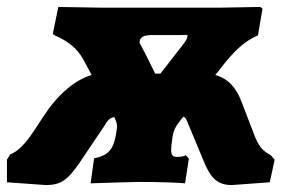

<svg xmlns="http://www.w3.org/2000/svg" viewBox="-39 -524 834 553"><path d="M741 -77C716 -90 705 -104 692 -139L657 -230C642 -271 618 -298 581 -308L591 -320C632 -375 665 -406 704 -422L717 -499L711 -504L599 -502H248L129 -504L113 -426L119 -422C158 -405 183 -384 199 -356L225 -308C176 -294 126 -250 87 -190L58 -146C36 -113 15 -89 -10 -79L-19 -64V1L93 9C136 9 156 -5 192 -58L262 -162C271 -177 276 -184 290 -187C296 -174 298 -168 298 -161C298 -158 298 -154 297 -150L295 -137C288 -94 273 -76 232 -68L222 4C296 2 337 0 359 0C419 0 476 2 494 4L505 -67L496 -77C494 -75 485 -72 470 -72C459 -72 454 -77 454 -92C454 -99 455 -110 457 -123C460 -149 466 -159 485 -183L489 -188C495 -186 497 -182 501 -172L546 -64C567 -11 587 9 629 9L738 1L752 -64ZM400 -423H477C498 -423 501 -425 501 -421C501 -421 501 -420 501 -419C499 -409 495 -405 483 -389L423 -312H408C364 -402 363 -399 363 -401C363 -417 374 -423 400 -423Z"/></svg>

Font: Alegreya SC Black
Style: Italic
Weight: 900
Italic angle: -7°
Designer: Juan Pablo del Peral
Foundry: Huerta Tipografica
Version: Version 2.007;PS 002.007;hotconv 1.0.88;makeotf.lib2.5.64775